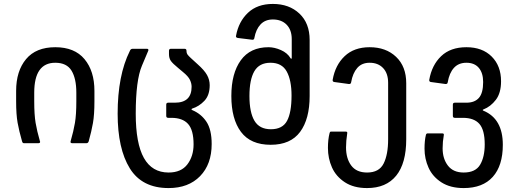

<svg xmlns="http://www.w3.org/2000/svg" viewBox="-20 -728 2626 976"><path d="M154 -257V-213Q154 -145 161 -103.5Q168 -62 183 -10L184 -7Q184 0 174 0H103Q98 0 96 -2Q94 -4 92 -10Q77 -62 69.5 -104Q62 -146 62 -213V-266Q62 -367 112.5 -427.5Q163 -488 261 -488Q359 -488 409.5 -427.5Q460 -367 460 -266V-213Q460 -145 452.5 -102.5Q445 -60 431 -10Q428 0 419 0H348Q336 0 339 -10Q354 -62 361 -103.5Q368 -145 368 -213V-257Q368 -329 343.5 -369Q319 -409 261 -409Q154 -409 154 -257Z M578 -150Q578 -345 640 -469Q644 -480 654 -480H727Q736 -480 734 -471Q733 -468 701.5 -394Q670 -320 670 -150Q670 1 711.5 75Q753 149 837 149Q901 149 932.5 107.5Q964 66 964 6Q964 -67 936 -98Q908 -129 851 -129H835Q825 -129 825 -139V-196Q825 -206 835 -206H869Q954 -206 954 -287Q954 -304 945.5 -322Q937 -340 910 -362L885 -383Q858 -405 848.5 -418.5Q839 -432 839 -453V-470Q839 -480 849 -480H918Q928 -480 928 -470V-468Q928 -458 933 -451Q938 -444 950 -433L984 -402Q1019 -371 1032.5 -346.5Q1046 -322 1046 -295Q1046 -244 1019 -215.5Q992 -187 957 -176Q954 -175 953.5 -172.5Q953 -170 958 -168Q1003 -149 1029.5 -109Q1056 -69 1056 4Q1056 107 997 167.5Q938 228 837 228Q702 228 640 128Q578 28 578 -150Z M1156 -240Q1156 -355 1204 -421.5Q1252 -488 1345 -488Q1375 -488 1408 -473.5Q1441 -459 1457 -432Q1459 -429 1461 -429.5Q1463 -430 1463 -433V-529Q1463 -576 1437 -602.5Q1411 -629 1367 -629Q1328 -629 1304.5 -604Q1281 -579 1273 -535Q1272 -525 1262 -526L1189 -535Q1177 -537 1180 -547Q1193 -618 1240.5 -663Q1288 -708 1367 -708Q1450 -708 1502 -659Q1554 -610 1554 -525V-240Q1554 -123 1505.5 -57.5Q1457 8 1356 8Q1254 8 1205 -57.5Q1156 -123 1156 -240ZM1357 -71Q1416 -71 1439 -113.5Q1462 -156 1462 -242Q1462 -320 1437.5 -364.5Q1413 -409 1355 -409Q1298 -409 1273 -366Q1248 -323 1248 -240Q1248 -157 1273.5 -114Q1299 -71 1357 -71Z M1647 24Q1647 -18 1655 -50Q1656 -55 1657.5 -57Q1659 -59 1664 -59H1738Q1747 -59 1745 -50Q1739 -11 1739 21Q1739 78 1765.5 113.5Q1792 149 1846 149Q1907 149 1930 103.5Q1953 58 1953 -20V-307Q1953 -355 1927.5 -382Q1902 -409 1859 -409Q1819 -409 1796 -382.5Q1773 -356 1765 -310Q1764 -300 1753 -301L1680 -311Q1670 -312 1671 -322Q1684 -397 1732 -442.5Q1780 -488 1859 -488Q1942 -488 1993.5 -439Q2045 -390 2045 -305V-20Q2045 102 1994 165Q1943 228 1846 228Q1778 228 1733 198.5Q1688 169 1667.5 123Q1647 77 1647 24Z M2138 28Q2138 -14 2145 -42Q2147 -50 2154 -50H2228Q2238 -50 2236 -41Q2230 -8 2230 26Q2230 79 2257 114Q2284 149 2337 149Q2397 149 2420.5 109.5Q2444 70 2444 6Q2444 -67 2417 -98Q2390 -129 2333 -129H2292Q2282 -129 2282 -139V-196Q2282 -206 2292 -206H2351Q2393 -206 2414.5 -230.5Q2436 -255 2436 -311Q2436 -357 2414 -383Q2392 -409 2351 -409Q2311 -409 2287.5 -383Q2264 -357 2256 -310Q2255 -300 2244 -301L2171 -311Q2161 -312 2162 -322Q2175 -397 2222.5 -442.5Q2270 -488 2351 -488Q2432 -488 2479.5 -440.5Q2527 -393 2527 -315Q2527 -255 2500.5 -220.5Q2474 -186 2438 -172Q2434 -171 2434 -168.5Q2434 -166 2438 -165Q2536 -124 2536 8Q2536 114 2485 171Q2434 228 2337 228Q2269 228 2224 199Q2179 170 2158.5 124.5Q2138 79 2138 28Z"/></svg>

Font: Barlow GEO Medium
Style: Regular
Weight: 500
Designer: Jeremy Tribby
Foundry: Tribby Type
Version: Version 1.408